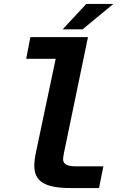

<svg xmlns="http://www.w3.org/2000/svg" viewBox="-20 -948 642 973"><path d="M297.4 -799.3H398.4L554.7 -928.2H417.5ZM336.9 4.9H481.9L503.9 -105H368.2C324.2 -105 299.8 -113.8 299.8 -141.1C299.8 -147.9 301.3 -158.7 304.2 -173.3L425.8 -759.8H133.8L112.8 -649.9H262.2L163.1 -180.2C156.7 -149.9 153.8 -127.9 153.8 -108.9C153.8 -28.8 206.5 4.9 336.9 4.9Z"/></svg>

Font: Hack
Style: Bold Oblique
Weight: 700
Italic angle: -12°
Monospace: yes
Designer: Christopher Simpkins
Foundry: Christopher Simpkins
Version: Version 2.010